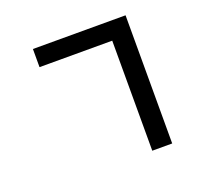

<svg xmlns="http://www.w3.org/2000/svg" viewBox="-139 -958 1279 1185"><g transform="rotate(-20 500.0 -366.0)"><path d="M667 -668H189.5V-787.1H797.9V54.7H667Z"/></g></svg>

Font: Nasu
Style: Bold
Weight: 700
Designer: Ryoko NISHIZUKA (kana &amp; ideographs); Paul D. Hunt (Latin, Greek &amp; Cyrillic); Wenlong ZHANG (bopomofo); Sandoll C
Version: Version 2014.1215